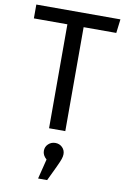

<svg xmlns="http://www.w3.org/2000/svg" viewBox="-105 -750 727 1106"><g transform="rotate(10 258.5 -196.5)"><path d="M497 -608H306V0H211V-608H15V-689H507ZM319 133Q319 146 313.5 162Q308 178 293 210L252 296H199L228 180Q204 159 204 133Q204 109 221 93Q238 77 262 77Q286 77 302.5 93Q319 109 319 133Z"/></g></svg>

Font: Wolseley Sans
Style: Regular
Weight: 400
Designer: Carrois Corporate & Edenspiekermann AG
Foundry: Carrois Corporate GbR & Edenspiekermann AG
Version: Version 4.202